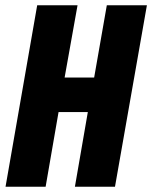

<svg xmlns="http://www.w3.org/2000/svg" viewBox="-20 -708 577 728"><path d="M1 0 121 -688H274L225 -414H337L385 -688H537L416 0H264L313 -283H202L153 0Z"/></svg>

Font: Archivo ExtraCondensed ExtraBold
Style: Italic
Weight: 800
Width: 2
Italic angle: -10°
Designer: Hector Gatti
Foundry: Omnibus-Type
Version: Version 2.001